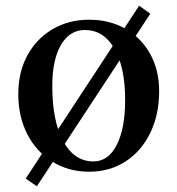

<svg xmlns="http://www.w3.org/2000/svg" viewBox="-20 -586 621 672"><path d="M109 66 70 39 467 -566 506 -538ZM292 15Q220 15 163.5 -20Q107 -55 75.5 -116.5Q44 -178 44 -257Q44 -333 75.5 -391.5Q107 -450 163.5 -483.5Q220 -517 292 -517Q364 -517 419.5 -485Q475 -453 506 -396.5Q537 -340 537 -267Q537 -185 506 -121Q475 -57 419.5 -21Q364 15 292 15ZM307 -21Q359 -21 388.5 -78.5Q418 -136 418 -236Q418 -350 380.5 -415.5Q343 -481 277 -481Q224 -481 193.5 -429Q163 -377 163 -285Q163 -162 201.5 -91.5Q240 -21 307 -21Z"/></svg>

Font: Wittgenstein Medium
Style: Regular
Weight: 500
Designer: Jörg Drees
Foundry: Jörg Drees
Version: Version 1.500